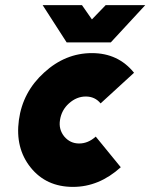

<svg xmlns="http://www.w3.org/2000/svg" viewBox="-20 -720 589 752"><path d="M147 -700 241 -554H414L549 -700H394L340 -644L301 -700ZM340 -512Q236 -512 153 -436Q69 -360 54 -250Q39 -140 100 -64Q161 12 266 12Q368 12 453 -65L355 -185Q325 -158 290 -158Q255 -158 232 -185Q209 -213 215 -250Q221 -289 250 -315Q280 -342 316 -342Q352 -342 374 -315L505 -435Q443 -512 340 -512Z"/></svg>

Font: Unageo
Style: Black-Italic
Weight: 900
Designer: Richard Sepsi
Foundry: Richard Sepsi
Version: Version 2.000